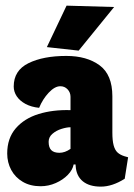

<svg xmlns="http://www.w3.org/2000/svg" viewBox="-20 -659 483 690"><path d="M262.7 -477.1 390.1 -633.8 219.2 -638.7 148.4 -489.7ZM126 10.3Q154.3 10.3 180.4 -1.2Q206.5 -12.7 223.9 -30.8Q241.2 -48.8 244.6 -67.9H251.5L252 -61.5Q254.4 -26.4 277.8 -7.3Q301.3 11.7 342.3 11.7Q383.3 11.7 428.2 -16.6L440.4 -93.8L426.8 -97.7Q411.6 -102.5 402.3 -111.1Q393.1 -119.6 388.4 -136.7Q383.8 -153.8 383.8 -182.6V-313Q383.8 -390.6 337.9 -424.3Q292 -458 218.3 -458Q135.3 -458 82.3 -431.9Q29.3 -405.8 29.3 -348.1Q29.3 -329.6 40 -313.2Q50.8 -296.9 71.5 -285.6Q92.3 -274.4 120.6 -271.5Q133.3 -302.7 155 -325.9Q176.8 -349.1 196.8 -349.1Q212.4 -349.1 222.9 -337.9Q233.4 -326.7 233.4 -311V-263.2Q170.4 -265.1 118.9 -249.3Q67.4 -233.4 36.6 -197.8Q5.9 -162.1 5.9 -107.4Q5.9 -75.2 20.3 -48.3Q34.7 -21.5 61.8 -5.6Q88.9 10.3 126 10.3ZM233.4 -201.7V-124Q213.4 -109.9 193.4 -109.9Q173.8 -109.9 164.3 -119.4Q154.8 -128.9 154.8 -149.4Q154.8 -166.5 168.5 -178.2Q182.1 -189.9 200.9 -195.8Q219.7 -201.7 233.4 -201.7Z"/></svg>

Font: Neuton ExtraBold
Style: Regular
Weight: 800
Designer: Brian M Zick
Foundry: Brian M Zick
Version: Version 1.560